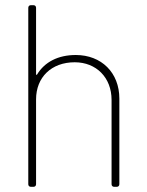

<svg xmlns="http://www.w3.org/2000/svg" viewBox="-20 -720 565 740"><path d="M272 -508C204 -508 152 -481 123 -433C121 -430 119 -431 119 -435V-690C119 -696 115 -700 109 -700H99C93 -700 89 -696 89 -690V-10C89 -4 93 0 99 0H109C115 0 119 -4 119 -10V-337C119 -422 178 -480 268 -480C351 -480 410 -421 410 -335V-10C410 -4 414 0 420 0H430C436 0 440 -4 440 -10V-340C440 -440 371 -508 272 -508Z"/></svg>

Font: Barlow Thin
Style: Regular
Weight: 250
Designer: Jeremy Tribby
Foundry: Tribby Type
Version: Version 1.422;hotconv 1.0.109;makeotfexe 2.5.65596